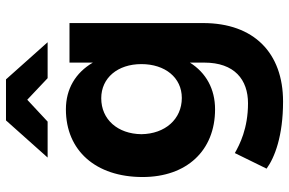

<svg xmlns="http://www.w3.org/2000/svg" viewBox="-182 -570 965 641"><g transform="rotate(-90 300.5 -249.5)"><path d="M282 213C444 213 544 116 544 -54V-500H412V-422C378 -480 324 -512 256 -512C118 -512 30 -412 30 -256C30 -109 118 -14 256 -14C324 -14 378 -44 412 -98V-50C412 51 355 96 276 96C192 96 138 68 110 52L58 158C95 185 167 213 282 213ZM294 -125C223 -125 174 -181 173 -260C174 -339 222 -394 293 -394C361 -394 407 -339 407 -260C407 -181 362 -125 294 -125ZM360 -573H480L356 -712H219L95 -573H215L288 -641Z"/></g></svg>

Font: HB Figtree Prototype
Style: Bold
Weight: 700
Designer: Alfredo Marco Pradil
Foundry: Hanken Design Co.®
Version: Version 1.002;Glyphs 3.2 (3228)